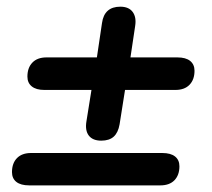

<svg xmlns="http://www.w3.org/2000/svg" viewBox="-20 -560 640 580"><path d="M241.1 -193.4 256.3 -288.3H113.9Q89.3 -288.3 76 -299Q62.8 -309.6 62.8 -328.6Q62.8 -355.3 77.8 -370.9Q92.9 -386.6 120.5 -386.6H272.7L288.1 -490.3Q294.9 -539.8 343.6 -539.8Q369 -539.8 380.8 -523.9Q392.5 -508 388.3 -481.5L374.1 -386.6H515.7Q541.2 -386.6 554.4 -376Q567.6 -365.3 567.6 -346.3Q567.6 -319.6 552.6 -304Q537.5 -288.3 509.9 -288.3H357.7L341.3 -184.6Q336.9 -159.3 323.5 -147.2Q310.1 -135.1 285.8 -135.1Q260.2 -135.1 248.3 -150.4Q236.5 -165.8 241.1 -193.4ZM16.2 -40.1Q16.2 -66.8 31.2 -82.3Q46.3 -97.8 73.9 -97.8H470.1Q495.6 -97.8 508.8 -87.3Q522 -76.8 522 -57.7Q522 -31.1 507 -15.5Q492 0 464.3 0H68.1Q42.7 0 29.4 -10.5Q16.2 -21 16.2 -40.1Z"/></svg>

Font: SN Pro Thin
Style: Italic
Weight: 200
Italic angle: -9°
Designer: Tobias Whetton
Foundry: Supernotes
Version: Version 1.003;Glyphs 3.3 (3324)